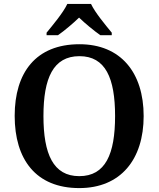

<svg xmlns="http://www.w3.org/2000/svg" viewBox="-20 -951 810 981"><path d="M218 -784V-771H276C308 -793 354 -832 384 -861C414 -832 461 -793 493 -771H551V-784C520 -822 466 -886 445 -931H324C303 -886 249 -822 218 -784ZM385 10C597 10 714 -137 714 -358C714 -580 597 -725 386 -725C163 -725 55 -580 55 -359C55 -137 163 10 385 10ZM385 -51C252 -51 202 -164 202 -358C202 -552 252 -664 386 -664C519 -664 568 -552 568 -358C568 -164 519 -51 385 -51Z"/></svg>

Font: Noto Serif Ethiopic SemiBold
Style: Regular
Weight: 600
Designer: Monotype Design Team
Foundry: Monotype Imaging Inc.
Version: Version 2.102